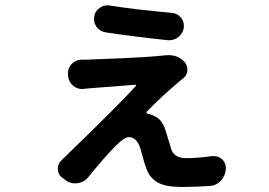

<svg xmlns="http://www.w3.org/2000/svg" viewBox="-20 -664 1040 741"><path d="M387.7 -539.1Q365.2 -543 352.5 -560.5Q342.8 -574.2 342.8 -590.8Q342.8 -595.7 343.8 -600.6Q346.7 -622.1 365.2 -633.8Q378.9 -643.6 394.5 -643.6Q399.4 -643.6 404.3 -642.6Q494.1 -627.9 643.6 -614.3Q665 -612.3 678.7 -595.7Q689.5 -582 689.5 -565.4Q689.5 -561.5 689.5 -556.6Q685.5 -535.2 668 -520.5Q652.3 -508.8 633.8 -508.8Q630.9 -508.8 627.9 -508.8Q490.2 -523.4 387.7 -539.1ZM614.3 -450.2Q622.1 -451.2 629.9 -451.2Q668.9 -451.2 692.4 -424.8Q703.1 -412.1 703.1 -396.5Q703.1 -393.6 703.1 -391.6Q701.2 -372.1 685.5 -360.4Q677.7 -354.5 672.9 -350.6Q600.6 -289.1 545.9 -232.4Q544.9 -230.5 545.4 -228.5Q545.9 -226.6 547.9 -225.6Q558.6 -223.6 568.4 -219.7Q580.1 -213.9 582 -212.9Q607.4 -199.2 620.1 -157.2Q623 -146.5 630.9 -121.6Q638.7 -96.7 641.6 -85.9Q654.3 -53.7 698.2 -53.7Q744.1 -53.7 797.9 -61.5Q801.8 -61.5 805.7 -61.5Q823.2 -61.5 836.9 -49.8Q852.5 -35.2 851.6 -13.7V-10.7Q849.6 14.6 832.5 33.2Q815.4 51.8 791 53.7Q727.5 57.6 680.7 57.6Q620.1 57.6 589.4 40.5Q558.6 23.4 545.9 -10.7Q540 -24.4 532.2 -53.2Q524.4 -82 522.5 -88.9Q507.8 -134.8 477.5 -134.8Q460 -134.8 423.8 -98.6Q381.8 -55.7 319.3 21.5Q303.7 40 279.3 43Q274.4 43.9 270.5 43.9Q252 43.9 235.4 33.2L222.7 23.4Q203.1 10.7 203.1 -12.7Q203.1 -33.2 218.8 -46.9Q220.7 -48.8 221.7 -49.8Q448.2 -268.6 503.9 -332Q505.9 -333 504.9 -335Q503.9 -336.9 502 -336.9Q335.9 -324.2 325.2 -323.2Q315.4 -322.3 304.7 -321.3Q300.8 -320.3 297.9 -320.3Q278.3 -320.3 263.7 -332Q245.1 -346.7 243.2 -369.1L242.2 -378.9Q241.2 -401.4 256.8 -417.5Q272.5 -433.6 295.9 -433.6Q307.6 -433.6 318.4 -433.6Q326.2 -434.6 371.6 -436Q417 -437.5 457.5 -439.5Q498 -441.4 544.4 -444.3Q590.8 -447.3 614.3 -450.2Z"/></svg>

Font: Gen Jyuu Gothic Monospace Bold
Style: Bold
Weight: 700
Designer: [Source Han Sans]
Ryoko NISHIZUKA  (kana & ideographs); Paul D. Hunt (Latin, Greek & Cyrillic); Wenlong ZHANG  (bopomofo
Version: Version 1.002.20150607